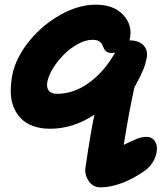

<svg xmlns="http://www.w3.org/2000/svg" viewBox="-20 -577 690 819"><path d="M409.2 222.2Q376.5 222.2 358.6 195.6Q340.8 168.9 344.2 140.1Q367.2 -16.6 382.8 -87.9Q292 -27.8 193.8 -27.8Q153.3 -27.8 121.6 -39.3Q89.8 -50.8 69.8 -71.3Q49.8 -91.8 38.1 -120.4Q26.4 -148.9 25.9 -183.1Q25.4 -217.3 32.2 -255.9Q46.9 -329.6 103.3 -399.9Q159.7 -470.2 237.3 -513.7Q314.9 -557.1 388.2 -557.1Q464.8 -557.1 505.4 -513.7Q545.9 -470.2 534.2 -413.1Q533.7 -411.6 533.2 -408.9Q532.7 -406.2 532.2 -404.8Q572.8 -404.8 592.3 -383.5Q611.8 -362.3 606 -330.1Q600.6 -303.2 590.8 -279.3Q581.1 -255.4 567.6 -231Q554.2 -206.5 553.2 -204.1Q529.8 -97.7 507.8 41Q544.9 22.5 565.4 14.6Q585.9 6.8 605 6.8Q628.9 6.8 641.1 25.9Q653.3 44.9 647.9 73.2Q639.2 118.7 601.1 148.9Q551.3 184.6 501.2 203.4Q451.2 222.2 409.2 222.2ZM182.1 -229Q177.2 -203.6 188.2 -190.2Q199.2 -176.8 224.1 -176.8Q294.4 -176.8 359.9 -224.1Q425.3 -271.5 471.2 -353Q461.4 -351.1 454.1 -351.1Q429.2 -351.1 419.9 -377.9Q414.1 -393.6 403.8 -400.4Q393.6 -407.2 374 -407.2Q345.2 -407.2 312.5 -389.4Q279.8 -371.6 253.2 -345Q226.6 -318.4 207 -287.1Q187.5 -255.9 182.1 -229Z"/></svg>

Font: Shantell Sans Bouncy
Style: Bold Italic
Weight: 700
Italic angle: -11.31°
Designer: Stephen Nixon, Anya Danilova, Shantell Martin
Foundry: Arrow Type
Version: Version 1.006;[9816181b4]